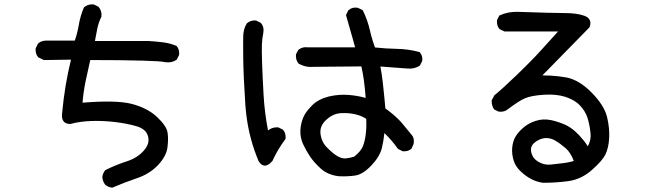

<svg xmlns="http://www.w3.org/2000/svg" viewBox="-20 -782 3040 886"><path d="M496.6 84Q479 81.5 465.8 70.8L465.3 70.3L464.8 69.8Q454.1 54.7 452.1 35.6V35.2V34.7Q454.6 17.1 465.3 3.9L465.8 2.9L467.3 2.4Q514.2 -21 565.4 -37.6Q614.7 -53.7 644 -87.4Q672.4 -119.6 663.1 -152.8Q658.7 -169.4 646.2 -180.7Q633.8 -191.9 612.8 -198.7Q568.4 -211.9 511.2 -218.8Q454.1 -225.6 400.4 -223.6Q347.7 -221.7 305.2 -210H304.7H303.7Q299.8 -210 296.4 -210.4Q278.8 -212.4 271.2 -225.3Q263.7 -238.3 266.6 -259.3Q272.5 -324.2 283.2 -388.7Q293.5 -449.2 307.6 -506.8L183.6 -504.9H182.1L181.2 -505.4L157.7 -517.1L156.2 -517.6L155.8 -518.6Q148.9 -526.4 146.2 -536.4Q143.6 -546.4 144.5 -558.1V-559.1L145 -560.1L154.8 -579.6L155.3 -581.1L156.2 -581.5Q164.1 -588.4 173.3 -591.6Q182.6 -594.7 193.4 -594.7H325.2Q337.4 -630.4 343.8 -668Q347.2 -688.5 353 -708Q358.9 -727.5 366.7 -746.6L367.2 -747.6L368.2 -748.5Q385.7 -763.7 411.6 -761.7H412.6L413.6 -761.2L433.1 -751.5L434.1 -751L435.1 -750Q442.9 -741.2 446 -730.2Q449.2 -719.2 448.2 -706.5V-705.6L447.8 -704.6Q440.9 -690.9 436.3 -677Q431.6 -663.1 428.7 -648.4Q423.3 -621.1 418 -592.8H665H665.5Q698.7 -590.8 730.5 -586.9Q763.2 -583 793 -570.8L794.4 -570.3L795.4 -569.3Q802.2 -561.5 804.9 -551.5Q807.6 -541.5 806.6 -529.8V-528.8L806.2 -527.8L796.4 -508.3L795.4 -506.8L794.4 -505.9Q772.9 -490.7 742.2 -495.1H741.7Q733.4 -497.6 707 -499.3Q680.7 -501 637.9 -502.2Q595.2 -503.4 533.9 -504.2Q472.7 -504.9 396.5 -504.9Q385.3 -456.1 375 -407.2Q370.1 -383.3 366.5 -358.2Q362.8 -333 360.8 -308.1Q516.6 -320.8 587.4 -302.7Q660.2 -283.7 704.1 -242.7Q726.1 -222.2 738.5 -203.9Q751 -185.5 753.4 -168.9Q755.9 -153.3 755.4 -136Q754.9 -118.7 752.4 -99.1Q746.6 -60.1 708.5 -19.5Q689.5 0.5 665 15.6Q640.6 30.8 611.3 40.5Q553.7 60.1 499.5 83.5L498 84Z M1542.5 31.2Q1492.7 24.9 1460.9 -3.4Q1430.2 -31.2 1411.1 -59.1Q1392.6 -86.9 1378.4 -117.2Q1364.3 -148.4 1366.2 -182.1Q1367.2 -198.7 1370.8 -213.6Q1374.5 -228.5 1380.4 -242.2Q1383.3 -249 1387.5 -255.9Q1391.6 -262.7 1397 -269.5Q1402.3 -276.4 1408.4 -283.2Q1414.6 -290 1421.9 -297.4Q1436.5 -311.5 1455.6 -321.3Q1474.6 -331.1 1498 -336.9Q1544.4 -347.7 1590.8 -343.8Q1631.8 -340.3 1667.5 -330.1Q1663.6 -379.4 1659.2 -411.1Q1654.8 -443.8 1647.5 -475.6L1431.2 -473.6Q1410.6 -471.7 1392.6 -475.3Q1374.5 -479 1358.4 -488.3L1357.4 -488.8L1356.9 -489.7Q1343.8 -505.9 1345.7 -529.8V-530.8L1346.2 -532.2L1356 -550.8L1356.9 -551.8L1357.4 -552.2Q1376 -567.4 1400.9 -563.5H1618.7Q1613.3 -582.5 1608.6 -600.3Q1604 -618.2 1598.6 -635.3Q1587.9 -672.4 1577.1 -710.4L1576.7 -712.4L1577.6 -714.4L1586.4 -732.9L1586.9 -733.9L1587.9 -734.9Q1605.5 -750.5 1630.9 -746.1H1631.8L1632.3 -745.6L1651.9 -735.8L1653.8 -734.9L1654.8 -732.9Q1675.3 -691.4 1686 -646Q1689 -631.8 1692.9 -617.7Q1696.8 -603.5 1701.2 -589.8Q1705.6 -576.2 1710.4 -563Q1759.3 -557.6 1810.5 -556.6Q1865.2 -555.7 1914.6 -542L1916.5 -541.5L1917.5 -540Q1930.7 -525.4 1928.7 -502.4V-501.5L1928.2 -500.5L1918.5 -481L1917.5 -479.5L1916.5 -478.5Q1892.1 -462.9 1859.9 -465.8L1735.4 -475.1Q1738.8 -457 1741.2 -440.4Q1743.7 -423.8 1745.6 -408Q1747.6 -392.1 1749 -377Q1751.5 -353.5 1753.9 -329.6Q1756.3 -305.7 1758.3 -281.7Q1775.9 -269 1790.5 -256.8Q1805.2 -244.6 1817.6 -232.4Q1830.1 -220.2 1839.8 -208Q1869.6 -170.9 1880.4 -158.7Q1893.1 -144.5 1888.7 -118.2V-117.2L1888.2 -116.7L1879.4 -97.2L1878.9 -96.2L1877.9 -95.2Q1870.1 -88.4 1860.4 -85.7Q1850.6 -83 1839.4 -84H1838.4L1837.4 -84.5L1817.9 -94.2L1816.4 -95.2L1815.4 -96.2Q1789.6 -133.3 1753.9 -168Q1752 -149.4 1749 -132.6Q1746.1 -115.7 1742.2 -98.6Q1731.9 -58.6 1693.4 -18.1Q1673.8 2.4 1654.8 14.2Q1635.7 25.9 1617.2 28.3Q1581.5 33.2 1542.5 31.2ZM1172.4 -40.5Q1162.1 -65.4 1153.6 -90.3Q1145 -115.2 1138.2 -140.6Q1131.3 -166 1126.2 -191.9Q1121.1 -217.8 1117.7 -243.9Q1114.3 -270 1112.3 -296.4Q1103.5 -428.7 1102.5 -508.8Q1102.1 -535.6 1102.1 -556.6Q1102.1 -577.6 1102.1 -593Q1102.1 -608.4 1102.5 -617.7Q1103.5 -647.9 1118.2 -672.9L1118.7 -673.8L1119.1 -674.3Q1136.7 -689.5 1160.6 -687.5H1161.6L1162.6 -687L1182.1 -677.2L1183.1 -676.8L1184.1 -675.8Q1199.7 -658.2 1195.3 -631.8Q1192.4 -617.7 1190.7 -603.8Q1189 -589.8 1188.5 -576.2Q1187.5 -547.9 1189.5 -489.3Q1191.4 -431.2 1196.3 -343.3Q1198.7 -302.2 1203.9 -261Q1209 -219.7 1216.8 -180.2Q1237.3 -196.3 1263.2 -194.3H1264.2L1265.1 -193.8L1284.7 -184.1L1286.1 -183.6L1286.6 -182.6Q1293.5 -174.8 1296.1 -164.8Q1298.8 -154.8 1297.9 -143.1V-141.6L1296.9 -140.1Q1288.1 -128.4 1280 -116.2Q1272 -104 1264.2 -91.3Q1259.3 -82.5 1254.6 -74.2Q1250 -65.9 1245.8 -57.4Q1241.7 -48.8 1237.8 -40.5L1237.3 -39.6L1236.8 -39.1Q1226.6 -26.9 1216.8 -22Q1203.6 -14.6 1192.4 -19.8Q1181.2 -24.9 1172.4 -40ZM1614.3 -59.1Q1644.5 -83 1654.3 -106.4Q1664.1 -130.4 1668 -164.6Q1671.9 -197.8 1669.9 -233.9Q1645.5 -249 1618.2 -254.9Q1589.4 -261.7 1552.7 -259.8Q1517.1 -257.8 1485.4 -229Q1454.6 -200.7 1459 -164.6Q1463.4 -127.4 1488.3 -102.1Q1501 -88.9 1512.9 -78.9Q1524.9 -68.8 1536.1 -62Q1558.1 -48.8 1577.6 -51.3Q1597.7 -53.7 1614.3 -59.1Z M2485.4 61.5Q2480 60.5 2474.9 59.6Q2469.7 58.6 2464.6 57.1Q2459.5 55.7 2454.3 54Q2449.2 52.2 2444.3 50.3Q2439.5 48.3 2434.6 45.9Q2426.3 42 2418 36.6Q2409.7 31.2 2401.1 24.7Q2392.6 18.1 2384.3 10.3Q2357.9 -14.2 2350.1 -42Q2341.8 -68.8 2343.3 -96.7Q2344.2 -110.4 2347.4 -123Q2350.6 -135.7 2356.4 -147.5Q2360.4 -154.8 2366 -162.4Q2371.6 -169.9 2378.2 -177Q2384.8 -184.1 2393.1 -191.4Q2418 -213.4 2451.7 -224.1Q2485.8 -235.4 2523.9 -227.5Q2560.5 -219.2 2590.8 -205.1Q2601.1 -200.2 2611.3 -193.4Q2621.6 -186.5 2631.6 -178Q2641.6 -169.4 2651.4 -159.2Q2663.6 -146 2674.1 -132.8Q2684.6 -119.6 2692.4 -106.9Q2708.5 -135.3 2705.1 -167Q2701.2 -205.1 2691.4 -237.3Q2681.2 -269.5 2655.8 -295.9Q2647.5 -304.7 2637.2 -311.8Q2627 -318.8 2614.7 -324.7Q2602.5 -330.6 2587.9 -335.4Q2545.4 -348.6 2488.3 -344.7Q2431.2 -340.8 2402.8 -328.6Q2388.7 -322.8 2368.4 -309.6Q2348.1 -296.4 2322.3 -276.9Q2307.6 -264.6 2282.7 -266.6H2281.7L2280.8 -267.1L2262.2 -275.9L2260.7 -276.9L2259.8 -277.8Q2248 -295.4 2249 -317.9V-318.8L2249.5 -320.3L2261.2 -341.8L2262.2 -342.8L2262.7 -343.3Q2297.9 -371.6 2366.7 -438Q2383.8 -454.6 2398.9 -469.5Q2414.1 -484.4 2427 -497.6Q2439.9 -510.7 2450.9 -522.2Q2461.9 -533.7 2470.7 -543.5Q2503.4 -579.6 2555.2 -636.7H2309.6H2308.1L2307.1 -637.2L2286.6 -647L2285.6 -647.5L2284.7 -648.4Q2277.8 -656.2 2275.1 -666.3Q2272.5 -676.3 2273.4 -688V-689L2273.9 -690.4L2283.7 -709L2284.7 -710.4L2286.6 -711.4Q2304.7 -719.7 2324.5 -723.6Q2344.2 -727.5 2365.2 -727.5Q2534.2 -721.7 2586.9 -721.7Q2640.6 -721.7 2675.8 -709.5Q2694.8 -703.1 2701.4 -689.5Q2708 -675.8 2700.7 -657.2L2700.2 -655.8L2699.7 -655.3L2482.9 -434.1Q2502.4 -434.1 2521 -433.1Q2539.6 -432.1 2557.6 -429.9Q2575.7 -427.7 2592.8 -424.8Q2652.3 -413.6 2710.4 -354.5Q2768.1 -295.9 2781.2 -242.7Q2793.9 -189.9 2791 -144Q2789.6 -121.1 2785.2 -102.5Q2780.8 -84 2773.9 -69.3Q2759.8 -40.5 2711.4 2.4Q2662.6 45.4 2603.5 53.7Q2545.4 61.5 2486.3 61.5H2485.8ZM2627.9 -39.1Q2613.3 -78.1 2590.3 -98.1Q2564.9 -120.1 2540.5 -134.3Q2528.8 -140.6 2516.8 -143.3Q2504.9 -146 2492.7 -144.5Q2468.3 -141.6 2446.3 -123.5Q2425.3 -106 2431.6 -79.1Q2438 -50.8 2464.4 -35.2Q2491.7 -19.5 2521 -22.5Q2552.2 -25.4 2580.1 -29.3Q2586.4 -30.3 2592.5 -31.2Q2598.6 -32.2 2604.5 -33.4Q2610.4 -34.7 2616.5 -36.1Q2622.6 -37.6 2627.9 -39.1Z"/></svg>

Font: NaikaiFont
Style: SemiBold
Weight: 600
Version: Version 1.89